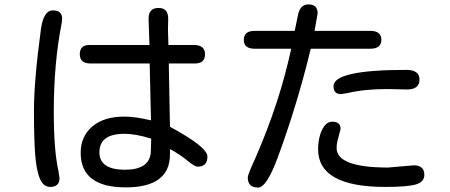

<svg xmlns="http://www.w3.org/2000/svg" viewBox="-20 -799 2040 871"><path d="M342 -553Q342 -595 386 -595H658L654 -714Q654 -763 699 -763Q743 -763 743 -715L742 -665L744 -595H859Q910 -595 910 -553Q910 -511 865 -511H746V-493L751 -224Q921 -132 921 -89Q921 -43 877 -43Q863 -43 832 -69Q801 -95 751 -123V-97Q750 51 550 51Q346 51 346 -106Q346 -180 398.5 -225Q451 -270 544 -270Q595 -270 665 -253L659 -511H391Q342 -511 342 -553ZM166 -669Q178 -752 220 -752Q262 -752 262 -713L260 -695Q224 -514 224 -293Q224 -117 245 -24L250 9Q250 49 207 49Q177 49 161 11.5Q145 -26 139.5 -99Q134 -172 134 -295Q134 -434 166 -669ZM547 -29Q656 -29 664 -106L666 -170Q596 -192 544 -192Q431 -192 431 -108Q431 -29 547 -29Z M1239 -82Q1189 52 1151 52Q1104 52 1104 6Q1104 -7 1139 -83Q1249 -335 1301 -578H1135Q1086 -578 1086 -618Q1086 -659 1135 -659H1317L1331 -727Q1340 -779 1379 -779Q1421 -779 1421 -739L1407 -659H1660Q1710 -659 1710 -618Q1710 -578 1660 -578H1390L1389 -575Q1328 -323 1239 -82ZM1487 -247Q1525 -247 1525 -214L1515 -175Q1507 -148 1507 -128Q1507 -39 1740 -39L1857 -49Q1905 -49 1905 -6Q1905 25 1869 37Q1832 49 1728 49Q1423 49 1423 -122Q1423 -173 1441 -210Q1459 -247 1487 -247ZM1823 -482Q1883 -482 1883 -438Q1883 -393 1826 -393L1737 -395Q1632 -395 1558 -377L1527 -372Q1493 -372 1493 -408Q1493 -482 1823 -482Z"/></svg>

Font: 寒蝉全圆体
Style: Regular
Weight: 400
Designer: Warren2060
      Designed by Motoya company      

      [Varela Round]
      Joe Prince(Latin component); Avraham Cornf
Foundry: ChillType
Version: Version 3.200